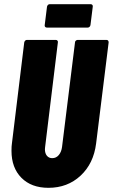

<svg xmlns="http://www.w3.org/2000/svg" viewBox="-20 -891 540 919"><path d="M35 -169Q35 -192 37 -204L96 -688Q97 -693 100.5 -696.5Q104 -700 109 -700H247Q252 -700 255 -696.5Q258 -693 257 -688L196 -188L195 -177Q195 -157 204.5 -145.5Q214 -134 230 -134Q249 -134 261.5 -149Q274 -164 277 -188L339 -688Q339 -693 343 -696.5Q347 -700 352 -700H489Q500 -700 500 -688L440 -204Q428 -108 365.5 -50Q303 8 212 8Q130 8 82.5 -40Q35 -88 35 -169ZM194 -771 205 -859Q206 -864 209.5 -867.5Q213 -871 218 -871H414Q419 -871 422 -867.5Q425 -864 424 -859L413 -771Q412 -766 408.5 -762.5Q405 -759 400 -759H204Q199 -759 196 -762.5Q193 -766 194 -771Z"/></svg>

Font: Barlow Condensed ExtraBold
Style: Italic
Weight: 800
Width: 3
Italic angle: -7°
Designer: Jeremy Tribby
Foundry: Tribby Type
Version: Version 1.408